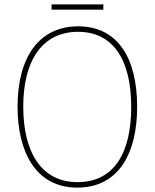

<svg xmlns="http://www.w3.org/2000/svg" viewBox="-20 -845 705 875"><path d="M451 -825H215V-801H451ZM605 -358C605 -583 515 -725 336 -725C158 -725 60 -584 60 -359C60 -154 142 10 332 10C524 10 605 -151 605 -358ZM86 -359C86 -563 168 -700 336 -700C493 -700 578 -576 578 -358C578 -148 500 -15 333 -15C168 -15 86 -152 86 -359Z"/></svg>

Font: Noto Sans Georgian SemiCondensed Thin
Style: Regular
Weight: 100
Width: 4
Designer: Monotype Design Team, Akaki Razmadze
Foundry: Google LLC
Version: Version 2.005